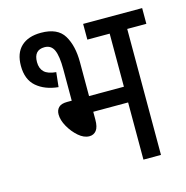

<svg xmlns="http://www.w3.org/2000/svg" viewBox="-96 -723 788 814"><g transform="rotate(-15 298.0 -316.0)"><path d="M154 -632Q227 -632 254.5 -586.5Q282 -541 282 -469V-320H435V-553H337V-622H596V-553H512V0H435V-251H282V-217Q282 -184 270.5 -169.5Q259 -155 240 -155Q216 -155 192.5 -175.5Q169 -196 153 -224.5Q137 -253 137 -278Q137 -297 148.5 -308.5Q160 -320 186 -320H206V-458Q206 -516 194 -542.5Q182 -569 153 -569Q106 -569 106 -516Q106 -488 122 -472.5Q138 -457 174 -454L167 -390Q108 -396 72 -427Q36 -458 36 -518Q36 -574 67 -603Q98 -632 154 -632Z"/></g></svg>

Font: Noto Sans Devanagari Condensed
Style: Regular
Weight: 400
Width: 3
Designer: Jelle Bosma - Monotype Design Team
Foundry: Monotype Imaging Inc.
Version: Version 2.004; ttfautohint (v1.8.4.7-5d5b)